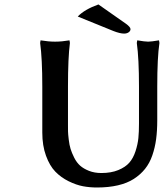

<svg xmlns="http://www.w3.org/2000/svg" viewBox="-20 -832 736 862"><path d="M604 -442.9Q604 -568.8 594.2 -639.2L596.2 -650.9Q630.9 -645 645 -645Q659.2 -645 693.8 -650.9L695.8 -639.2Q686 -574.7 686 -442.9V-292Q686 -245.1 680.9 -207Q675.8 -168.9 663.8 -134.3Q651.9 -99.6 631.1 -73.7Q610.4 -47.9 580.8 -28.8Q551.3 -9.8 509.5 0Q467.8 9.8 415 9.8Q383.3 9.8 352.8 4.2Q322.3 -1.5 288.1 -18.3Q253.9 -35.2 228.5 -61.3Q203.1 -87.4 186.5 -132.8Q169.9 -178.2 169.9 -236.8V-442.9Q169.9 -568.8 160.2 -639.2L162.1 -650.9Q197.8 -645 227.1 -645Q257.8 -645 292 -650.9L293.9 -639.2Q285.2 -572.8 285.2 -442.9V-270Q285.2 -252.9 285.4 -241.5Q285.6 -230 288.6 -205.3Q291.5 -180.7 296.9 -163.3Q302.2 -146 313.2 -124Q324.2 -102.1 339.6 -88.4Q355 -74.7 379.6 -64.9Q404.3 -55.2 435.1 -55.2Q479 -55.2 511 -68.4Q543 -81.5 560.5 -101.6Q578.1 -121.6 588.4 -153.1Q598.6 -184.6 601.3 -212.4Q604 -240.2 604 -277.8ZM421.9 -812 545.9 -725.1Q565.9 -710.4 565.9 -701.2Q565.9 -692.9 557.6 -687Q549.3 -681.2 537.1 -681.2Q518.6 -681.2 488.8 -692.9Q423.8 -718.8 329.1 -757.8Q359.4 -789.6 421.9 -812Z"/></svg>

Font: Linear Smooth
Style: Bold
Weight: 700
Designer: Philipp H. Poll, Flanker
Foundry: Philipp H. Poll, reworked by Flanker
Version: Version 1.061 | FøM Fix